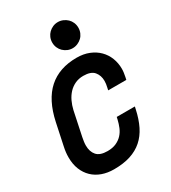

<svg xmlns="http://www.w3.org/2000/svg" viewBox="-232 -1083 1076 1211"><g transform="rotate(-30 306.0 -477.0)"><path d="M255 -106Q292 -106 318.5 -118Q345 -130 363 -149.5Q381 -169 391.5 -194.5Q402 -220 408 -246L412 -264H544L540 -246Q526 -181 502 -132.5Q478 -84 441 -51.5Q404 -19 353 -2.5Q302 14 233 14Q186 14 147 0Q108 -14 80 -41Q52 -68 36.5 -106.5Q21 -145 21 -195Q21 -213 23 -231Q25 -249 30 -272L63 -428Q94 -573 173 -643.5Q252 -714 379 -714Q429 -714 468.5 -698Q508 -682 535.5 -654.5Q563 -627 577.5 -590Q592 -553 592 -511Q592 -497 590 -483Q588 -469 585 -454L581 -436H449L453 -454Q459 -478 459 -500Q459 -539 436.5 -566.5Q414 -594 358 -594Q325 -594 298 -581.5Q271 -569 251 -547.5Q231 -526 217.5 -497.5Q204 -469 197 -438L160 -262Q157 -247 155 -232.5Q153 -218 153 -205Q153 -160 176.5 -133Q200 -106 255 -106ZM484 -873Q484 -853 476.5 -835.5Q469 -818 456 -805.5Q443 -793 425.5 -785.5Q408 -778 389 -778Q369 -778 352 -785.5Q335 -793 322 -805.5Q309 -818 301.5 -835.5Q294 -853 294 -873Q294 -893 301.5 -910.5Q309 -928 322 -940.5Q335 -953 352 -960.5Q369 -968 389 -968Q408 -968 425.5 -960.5Q443 -953 456 -940.5Q469 -928 476.5 -910.5Q484 -893 484 -873Z"/></g></svg>

Font: Space Mono
Style: Bold Italic
Weight: 700
Italic angle: -12°
Monospace: yes
Designer: Colophon Foundry / Benjamin Critton
Foundry: Colophon Foundry
Version: Version 1.000;PS 1.000;hotconv 1.0.81;makeotf.lib2.5.63406